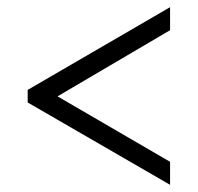

<svg xmlns="http://www.w3.org/2000/svg" viewBox="-20 -625 550 534"><path d="M453 -111V-175L140 -357L453 -541V-605L57 -375V-340Z"/></svg>

Font: Noto Serif Bengali SemiCondensed
Style: Regular
Weight: 400
Width: 4
Designer: Juan Bruce, Universal Thirst, Indian Type Foundry and the Monotype Design Team.
Foundry: Monotype Imaging Inc.
Version: Version 2.003